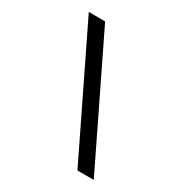

<svg xmlns="http://www.w3.org/2000/svg" viewBox="-183 -835 1016 1069"><g transform="rotate(30 325.0 -301.0)"><path d="M571 97H466L79.5 -699H184.5Z"/></g></svg>

Font: Azeret Mono Thin
Style: Regular
Weight: 100
Designer: Martin Vácha
Foundry: Displaay
Version: Version 1.002